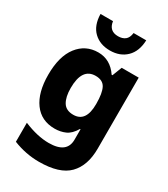

<svg xmlns="http://www.w3.org/2000/svg" viewBox="-246 -895 1092 1251"><g transform="rotate(30 300.0 -269.5)"><path d="M550 -18V-552H422L394 -480H388Q332 -563 241 -563Q146 -563 88 -488Q30 -413 30 -274Q30 -141 85 -65.5Q140 10 241 10Q284 10 320.5 -6Q357 -22 386 -71H390V7Q390 110 254 110Q169 110 66 67V210Q161 248 260 248Q415 248 482.5 179Q550 110 550 -18ZM301 -129Q246 -129 223 -167Q200 -205 200 -272Q200 -422 302 -422Q356 -422 376 -384.5Q396 -347 396 -266V-263Q396 -129 301 -129ZM298 -611Q374 -611 421 -657Q468 -703 471 -787H376Q371 -749 350.5 -733.5Q330 -718 298 -718Q230 -718 221 -787H127Q129 -701 176 -656Q223 -611 298 -611Z"/></g></svg>

Font: Noto Sans Mono Extra
Style: Regular
Weight: 800
Designer: Monotype Design Team
Foundry: Monotype Imaging Inc.
Version: Version 1.900